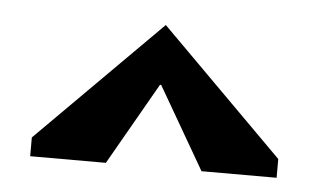

<svg xmlns="http://www.w3.org/2000/svg" viewBox="-31 -604 543 326"><g transform="rotate(5 240.0 -441.0)"><path d="M159 -320 239 -460H241L322 -320H450V-352L240 -562L30 -352V-320Z"/></g></svg>

Font: OSH Darker Grotesque Black
Style: Regular
Weight: 900
Designer: Gabriel Lam
Foundry: TypeRant
Version: Version 1.000;Glyphs 3.1.1 (3148)